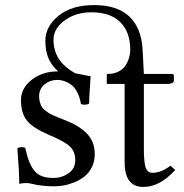

<svg xmlns="http://www.w3.org/2000/svg" viewBox="-20 -718 720 750"><path d="M157.2 -558.1Q157.2 -615.2 209 -656.7Q260.7 -698.2 347.2 -698.2Q438.5 -698.2 485.6 -653.1Q532.7 -607.9 537.1 -523.9L542 -429.2H650.9Q659.2 -429.2 659.2 -422.9V-402.8Q659.2 -397 651.9 -393.6Q644.5 -390.1 636.2 -390.1H542V-134.8Q542 -85.4 548.8 -64.2Q555.7 -43 575.2 -43Q609.9 -43 646 -70.8L664.1 -54.2Q605 12.2 540 12.2Q503.9 12.2 485.4 -11.5Q466.8 -35.2 466.8 -86.9V-390.1H401.9Q397 -390.1 397 -394V-424.8Q397 -429.2 400.9 -429.2Q424.8 -429.2 442.6 -438.2Q460.4 -447.3 470 -461.9Q479.5 -476.6 484.1 -492.2Q488.8 -507.8 488.8 -523.9Q488.8 -592.3 450.2 -631.1Q411.6 -669.9 336.9 -669.9Q275.4 -669.9 232.2 -637.9Q189 -606 189 -563Q189 -522 208.7 -489.7Q228.5 -457.5 274.4 -431.6L304.7 -425.8Q325.2 -421.4 334 -419.9Q333.5 -406.7 330.8 -370.4Q328.1 -334 328.1 -314Q323.7 -309.6 312 -309.1Q300.3 -308.6 295.9 -313Q292 -336.9 283 -355Q273.9 -373 263.9 -382.3Q253.9 -391.6 241.2 -397.2Q228.5 -402.8 220 -404.3Q211.4 -405.8 203.1 -405.8Q175.3 -405.8 154.1 -388.4Q132.8 -371.1 132.8 -341.8Q132.8 -330.1 135.5 -320.3Q138.2 -310.5 141.6 -303.5Q145 -296.4 153.6 -289.3Q162.1 -282.2 168 -278.1Q173.8 -273.9 187.3 -267.8Q200.7 -261.7 208 -258.8L232.9 -249Q288.6 -228 319.3 -196.3Q350.1 -164.6 350.1 -116.2Q350.1 -87.9 338.9 -65.2Q327.6 -42.5 310.3 -28.8Q293 -15.1 271 -6.1Q249 2.9 229.2 6.3Q209.5 9.8 190.9 9.8Q142.1 9.8 100.1 -1Q93.3 -2.9 80.1 -2.9Q69.8 -2.9 55.2 0Q55.2 -46.4 47.9 -138.2Q52.2 -142.6 63.5 -143.1Q74.7 -143.6 79.1 -139.2Q84 -117.7 86.7 -107.4Q89.4 -97.2 98.4 -77.1Q107.4 -57.1 118.2 -46.9Q139.2 -22.9 189 -22.9Q221.2 -22.9 247.6 -41Q273.9 -59.1 273.9 -92.8Q273.9 -125.5 253.4 -145.5Q233.4 -165 171.9 -190.9Q111.3 -216.3 86.7 -245.1Q62 -273.9 62 -327.1Q62 -374 104.2 -406.5Q146.5 -439 203.1 -439H207.5Q179.2 -464.8 168.2 -492.7Q157.2 -520.5 157.2 -558.1Z"/></svg>

Font: Linux Libertine G
Style: Regular
Weight: 400
Designer: Philipp H. Poll
Foundry: Philipp H. Poll
Version: Version 4.7.5